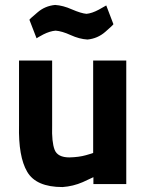

<svg xmlns="http://www.w3.org/2000/svg" viewBox="-20 -745 593 777"><path d="M491 -500V0H358V-28Q355 -26 315 -8Q276 9 233 12Q126 12 90 -50Q54 -111 57 -238V-500H191V-236Q189 -170 201 -139Q213 -108 261 -108Q300 -109 328 -117Q356 -125 357 -126V-500ZM410 -723Q407 -721 380 -706Q352 -691 330 -689Q308 -691 271 -707Q235 -723 203 -725Q162 -721 132 -695Q101 -669 99 -665L128 -590Q130 -592 156 -606Q182 -619 205 -621Q231 -619 266 -603Q301 -587 334 -585Q375 -589 406 -616Q437 -643 439 -647Z"/></svg>

Font: RazerF5
Style: Bold
Weight: 700
Foundry: Razer Inc.
Version: Version 1.000;PS 001.001;hotconv 1.0.56